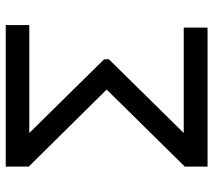

<svg xmlns="http://www.w3.org/2000/svg" viewBox="-58 -702 760 685"><g transform="rotate(-90 322.5 -360.0)"><path d="M70 0V-81L345 -360L70 -638V-720H575V-636H190L453 -369V-352L190 -85H566V0Z"/></g></svg>

Font: Manrope Medium
Style: Medium
Weight: 500
Designer: Mikhail Sharanda
Foundry: Mikhail Sharanda
Version: Version 4.000;hotconv 1.0.109;makeotfexe 2.5.65596